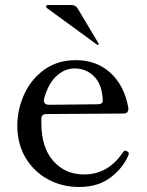

<svg xmlns="http://www.w3.org/2000/svg" viewBox="-20 -732 587 766"><path d="M494 -119Q494 -116 491 -110Q470 -61 420.5 -23.5Q371 14 296 14Q227 14 170.5 -17Q114 -48 81.5 -103.5Q49 -159 49 -231Q49 -294 76 -354.5Q103 -415 156 -453.5Q209 -492 283 -492Q365 -492 420.5 -441.5Q476 -391 492 -302V-298Q492 -279 472 -279L166 -277Q145 -277 145 -259V-240Q145 -144 192.5 -90Q240 -36 315 -36Q412 -36 471 -125Q475 -131 480 -131Q483 -131 489 -127Q494 -124 494 -119ZM156 -338Q155 -336 155 -331Q155 -323 160.5 -318.5Q166 -314 175 -314L369 -316Q379 -316 384.5 -319.5Q390 -323 390 -329Q388 -394 356 -426.5Q324 -459 277 -459Q238 -459 205 -428.5Q172 -398 156 -338ZM367 -554 370 -553Q372 -553 373 -554Q374 -555 374 -556L373 -559L290 -698Q282 -712 265 -712H171Q164 -712 164 -705Q164 -702 167 -700Z"/></svg>

Font: Shippori Mincho B1 Medium
Style: Regular
Weight: 500
Designer: FONTDASU
Foundry: FONTDASU / Google Inc. / but / Adobe
Version: Version 3.110; ttfautohint (v1.8.3)